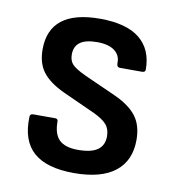

<svg xmlns="http://www.w3.org/2000/svg" viewBox="-64 -559 573 628"><g transform="rotate(10 222.5 -245.0)"><path d="M222 11Q131 11 87.5 -27.5Q44 -66 47 -145Q47 -155 58 -155H131Q140 -155 140 -146Q140 -104 159.5 -85Q179 -66 222 -66Q266 -66 287 -81Q308 -96 308 -126Q308 -150 295 -165Q282 -180 252 -194L144 -243Q95 -266 73 -295Q51 -324 51 -370Q51 -435 93 -468Q135 -501 219 -501Q307 -501 351 -465.5Q395 -430 395 -363Q395 -354 384 -354H311Q300 -354 300 -368Q301 -394 281 -409Q261 -424 223 -424Q185 -424 166.5 -410.5Q148 -397 148 -370Q148 -349 159.5 -337Q171 -325 203 -310L310 -262Q360 -239 382.5 -209Q405 -179 405 -131Q405 -62 358.5 -25.5Q312 11 222 11Z"/></g></svg>

Font: Sofia Sans Semi Condensed SemiBold
Style: Regular
Weight: 600
Designer: Botio Nikoltchev, Ani Petrova
Foundry: lettersoup
Version: Version 4.100